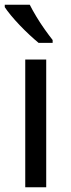

<svg xmlns="http://www.w3.org/2000/svg" viewBox="-21 -786 299 806"><path d="M173 0H85V-536H173ZM104 -766Q115 -744 131.5 -716.5Q148 -689 166.5 -663Q185 -637 200 -618V-606H141Q124 -620 103 -639.5Q82 -659 61.5 -680.5Q41 -702 24.5 -722Q8 -742 -1 -756V-766Z"/></svg>

Font: Noto Sans Devanagari
Style: Regular
Weight: 400
Designer: Jelle Bosma - Monotype Design Team
Foundry: Monotype Imaging Inc.
Version: Version 2.003